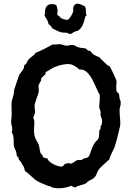

<svg xmlns="http://www.w3.org/2000/svg" viewBox="-20 -969 707 1034"><path d="M629.9 -418Q630.9 -406.7 627.4 -396Q624 -385.3 624 -374Q624 -356 626 -337.6Q627.9 -319.3 627.9 -300.8Q627.9 -296.9 626 -287.1Q624 -277.3 620.8 -264.6Q617.7 -252 614 -237.3Q610.4 -222.7 606.7 -209.5Q603 -196.3 599.9 -186.3Q596.7 -176.3 595.2 -171.9Q588.4 -156.2 580.3 -141.4Q572.3 -126.5 568.8 -110.8Q554.7 -98.1 540.8 -85.4Q526.9 -72.8 514.2 -59.1Q510.3 -54.7 507.6 -49.3Q504.9 -43.9 502.7 -38.3Q500.5 -32.7 498 -27.1Q495.6 -21.5 492.2 -17.1Q484.4 -7.3 473.1 -2.4Q461.9 2.4 453.1 8.8Q450.2 10.7 448 13.7Q445.8 16.6 442.9 18.1Q436 22 428.7 24.2Q421.4 26.4 413.8 28.6Q406.2 30.8 398.9 33.4Q391.6 36.1 384.8 41Q379.4 38.6 373.5 36.6Q367.7 34.7 362.8 30.8Q356 34.7 347.4 37.4Q338.9 40 329.3 41.7Q319.8 43.5 310.5 44.2Q301.3 44.9 293.9 44.9Q290 44.9 285.2 44.4Q280.3 43.9 274.9 43.2Q269.5 42.5 264.4 41.3Q259.3 40 255.9 38.1Q254.9 37.6 253.7 36.4Q252.4 35.2 251 33.9Q249.5 32.7 248 32.7Q246.6 32.7 246.1 35.2Q231 28.3 215.6 22.5Q200.2 16.6 185.1 8.8Q174.8 3.4 166.3 -3.9Q157.7 -11.2 149.2 -19.3Q140.6 -27.3 132.1 -34.9Q123.5 -42.5 113.8 -48.8Q112.3 -58.6 108.9 -68.1Q105.5 -77.6 98.1 -85Q97.2 -90.8 94.2 -94.7Q91.3 -98.6 87.9 -102.1Q84.5 -105.5 81.8 -109.6Q79.1 -113.8 79.1 -121.1V-123L71.8 -127Q69.3 -133.8 68.8 -141.1Q68.4 -148.4 65.9 -155.8Q63.5 -161.1 60.5 -166.5Q57.6 -171.9 56.2 -178.2Q53.7 -187.5 53.7 -197.5Q53.7 -207.5 53.5 -217.8Q53.2 -228 51.3 -237.5Q49.3 -247.1 43 -255.9Q45.9 -263.7 45.9 -271Q45.9 -282.2 43 -293Q40 -303.7 40 -314.9Q40 -324.7 41.5 -333.7Q43 -342.8 43 -352.1Q43 -363.3 42.5 -374Q42 -384.8 42 -396Q42 -410.6 42.5 -417.7Q43 -424.8 44.4 -429.9Q45.9 -435.1 48.1 -440.9Q50.3 -446.8 53.2 -459Q54.7 -464.8 54.7 -471.4Q54.7 -478 56.2 -484.9Q61.5 -503.4 68.8 -522.9Q76.2 -542.5 82 -562Q83 -565.4 86.4 -570.1Q89.8 -574.7 93.8 -579.8Q97.7 -585 101.6 -590.3Q105.5 -595.7 107.9 -601.1Q109.4 -605 109.4 -609.1Q109.4 -613.3 110.8 -617.2Q112.3 -620.1 115.5 -621.6Q118.7 -623 121.1 -626Q125 -633.8 127.9 -639.9Q130.9 -646 137.2 -651.9Q140.6 -656.2 145.8 -659.9Q150.9 -663.6 156 -667.5Q161.1 -671.4 165.3 -675.5Q169.4 -679.7 171.9 -685.1Q173.8 -685.1 180.9 -688Q188 -690.9 197.8 -695.6Q207.5 -700.2 218.3 -705.6Q229 -710.9 238.5 -716.1Q248 -721.2 254.9 -724.9Q261.7 -728.5 263.2 -730Q265.6 -729 267.6 -729Q269.5 -729 272 -729Q279.8 -729 286.4 -730Q293 -731 299.8 -731Q310.5 -731 319.8 -727.1Q329.1 -723.1 338.9 -723.1Q346.7 -723.1 353.5 -725.1Q360.4 -727.1 368.2 -727.1Q377.9 -727.1 386.5 -721.7Q395 -716.3 403.8 -713.9Q408.2 -712.4 413.6 -711.7Q418.9 -710.9 424.6 -710.4Q430.2 -710 435.1 -709.2Q439.9 -708.5 442.9 -707Q445.8 -705.6 448 -702.4Q450.2 -699.2 453.1 -696.8Q456.1 -695.3 459.5 -695.8Q462.9 -696.3 465.8 -693.8Q471.2 -690.4 472.2 -688.2Q473.1 -686 474.9 -683.6Q476.6 -681.2 481 -677.5Q485.4 -673.8 498 -668Q502 -666.5 505.6 -664.3Q509.3 -662.1 514.2 -662.1Q524.4 -649.9 536.1 -639.2Q547.9 -628.4 559.1 -617.2L568.8 -613.8Q571.8 -610.4 578.1 -598.1Q584.5 -585.9 591.1 -572Q597.7 -558.1 602.8 -545.7Q607.9 -533.2 607.9 -529.8Q607.9 -522.5 606.9 -515.6Q606 -508.8 606 -501Q606 -495.6 606.4 -490.7Q606.9 -485.8 606.9 -480Q606.9 -478.5 608.6 -476.3Q610.4 -474.1 612.8 -471.7Q615.2 -469.2 617.7 -466.6Q620.1 -463.9 621.1 -461.9Q622.6 -456.5 622.6 -450.7Q622.6 -444.8 624 -439Q625 -434.6 627.4 -429.4Q629.9 -424.3 629.9 -419.9ZM529.8 -316.9Q529.8 -326.7 526.1 -334.7Q522.5 -342.8 521 -352.1Q522 -354.5 522 -356.7Q522 -358.9 522 -361.8Q522 -371.1 518.1 -378.9Q514.2 -386.7 514.2 -396Q514.2 -405.3 515.6 -413.6Q517.1 -421.9 517.1 -431.2V-459Q511.2 -467.8 504.9 -481.7Q498.5 -495.6 491.5 -511.2Q484.4 -526.9 476.1 -542.7Q467.8 -558.6 457.5 -570.6Q447.3 -582.5 435.3 -589.4Q423.3 -596.2 408.2 -594.2Q395.5 -606 379.9 -615Q364.3 -624 347.2 -624Q334.5 -624 319.6 -621.3Q304.7 -618.7 290.3 -613.8Q275.9 -608.9 262.7 -602.3Q249.5 -595.7 240.2 -587.9Q236.8 -585.4 233.2 -584.7Q229.5 -584 227.1 -581.1Q224.6 -578.6 225.1 -574.7Q225.6 -570.8 224.1 -567.9Q223.1 -567.9 219.7 -564.7Q216.3 -561.5 212.2 -557.6Q208 -553.7 204.8 -550Q201.7 -546.4 201.2 -545.9Q200.2 -543.5 201.2 -542Q202.1 -540.5 202.1 -538.1Q202.1 -537.1 200.2 -533.7Q198.2 -530.3 195.8 -525.9Q193.4 -521.5 190.9 -517.1Q188.5 -512.7 188 -509.8Q187 -502.9 188 -496.3Q189 -489.7 189 -482.9Q189 -472.2 185.3 -461.4Q181.6 -450.7 177.5 -439.7Q173.3 -428.7 169.7 -417.2Q166 -405.8 166 -394Q166 -387.2 167.5 -380.6Q168.9 -374 168.9 -367.2Q168.9 -357.9 164.8 -350.1Q160.6 -342.3 159.2 -333Q163.1 -327.1 164.1 -320.6Q165 -314 165 -307.1Q165 -297.4 164.1 -288.1Q163.1 -278.8 163.1 -269Q163.1 -258.8 163.8 -251Q164.6 -243.2 166.5 -236.1Q168.5 -229 171.6 -222.2Q174.8 -215.3 179.2 -207Q181.6 -203.1 184.1 -199.2Q186.5 -195.3 188 -190.9Q191.9 -180.2 193.1 -168.5Q194.3 -156.7 198.2 -146Q199.2 -142.6 201.7 -140.1Q204.1 -137.7 206.3 -135.3Q208.5 -132.8 210 -129.9Q211.4 -127 210.9 -123Q217.8 -120.6 221.4 -118.2Q225.1 -115.7 233.9 -117.2Q236.8 -107.9 245.8 -99.6Q254.9 -91.3 266.6 -85.2Q278.3 -79.1 290.3 -75.4Q302.2 -71.8 311 -71.8Q316.4 -71.8 319.1 -74.5Q321.8 -77.1 324.5 -80.6Q327.1 -84 330.3 -86.2Q333.5 -88.4 339.8 -87.9Q342.8 -90.8 346.2 -90.8Q350.6 -90.8 353.8 -89.4Q356.9 -87.9 360.8 -87.9Q364.7 -87.9 369.4 -90.3Q374 -92.8 378.9 -96.2Q383.8 -99.6 388.7 -102.8Q393.6 -106 397.9 -106.9Q402.3 -108.4 407.5 -107.7Q412.6 -106.9 417 -106.9H420.9L426.8 -113.8Q434.6 -116.2 443.8 -118.2Q453.1 -120.1 459 -127Q465.8 -142.1 471.2 -159.4Q476.6 -176.8 484.9 -190.9Q492.7 -204.6 498.3 -209.5Q503.9 -214.4 507.3 -218.5Q510.7 -222.7 512.5 -230.7Q514.2 -238.8 514.2 -259.8Q514.2 -264.2 515.9 -267.1Q517.6 -270 519.3 -272.9Q521 -275.9 522 -279.3Q522.9 -282.7 521 -288.1Q526.4 -293.5 528.1 -301Q529.8 -308.6 529.8 -316.9ZM445.8 -887.2V-884.8L439.9 -880.9Q437 -870.6 434.3 -859.9Q431.6 -849.1 427.5 -839.4Q423.3 -829.6 417.5 -820.8Q411.6 -812 401.9 -805.2Q396.5 -801.8 390.9 -801Q385.3 -800.3 380.9 -797.9Q375.5 -794.9 370.4 -791.5Q365.2 -788.1 359.9 -785.2Q354.5 -786.1 349.6 -788.1Q344.7 -790 338.9 -793H335Q323.7 -792.5 314.5 -794.2Q305.2 -795.9 296.9 -799.3Q288.6 -802.7 280.3 -806.9Q272 -811 262.7 -815.9Q258.3 -822.8 253.4 -828.6Q248.5 -834.5 241.7 -838.9Q239.3 -852.5 233.4 -862.5Q227.5 -872.6 220.7 -882.8Q221.2 -894 221.9 -905.5Q222.7 -917 226.1 -926Q229.5 -935.1 237.3 -940.9Q245.1 -946.8 260.7 -946.8Q267.1 -946.8 272.2 -945.6Q277.3 -944.3 282.7 -941.9Q286.1 -934.6 288.1 -926.3Q290 -918 290 -909.2Q290 -905.3 289.6 -901.4Q289.1 -897.5 288.1 -893.1Q289.1 -890.6 290.3 -888.9Q291.5 -887.2 293 -884.8L298.8 -882.8Q300.8 -878.9 302.2 -877.4Q303.7 -876 304.7 -875.2Q305.7 -874.5 307.1 -873.5Q308.6 -872.6 311 -870.1Q316.9 -867.7 326.9 -864.7Q336.9 -861.8 342.8 -861.8Q346.2 -861.8 351.1 -867.2Q356 -872.6 360.6 -879.6Q365.2 -886.7 368.7 -893.6Q372.1 -900.4 373 -903.8Q374.5 -908.7 374.3 -913.6Q374 -918.5 374 -922.9Q374 -927.2 375.5 -931.9Q377 -936.5 379.9 -940.4Q382.8 -944.3 387 -946.8Q391.1 -949.2 396 -949.2Q406.2 -949.2 417.5 -944.3Q428.7 -939.5 438 -934.1Q441.9 -924.8 442.4 -915.3Q442.9 -905.8 442.9 -896Q442.9 -893.6 444.3 -891.6Q445.8 -889.6 445.8 -887.2Z"/></svg>

Font: Margarine
Style: Regular
Weight: 400
Designer: Astigmatic (AOETI)
Foundry: Astigmatic (AOETI)
Version: Version 1.000